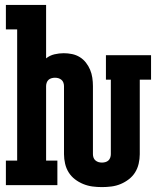

<svg xmlns="http://www.w3.org/2000/svg" viewBox="-20 -755 640 783"><path d="M396 8Q376 8 357 5.5Q338 3 319.5 -4.5Q301 -12 285.5 -24Q270 -36 260 -52Q250 -68 245.5 -87.5Q241 -107 241 -126V-404Q241 -411 238.5 -418Q236 -425 230.5 -429.5Q225 -434 218.5 -436Q212 -438 204 -438Q197 -438 190 -436Q183 -434 178 -429.5Q173 -425 170.5 -418Q168 -411 168 -404V-100H214V0H4V-100H50V-635H4V-735H168V-517Q183 -529 202 -533.5Q221 -538 240 -538Q257 -538 274 -534.5Q291 -531 305.5 -522Q320 -513 330.5 -499.5Q341 -486 347.5 -470.5Q354 -455 356.5 -438Q359 -421 359 -404V-126Q359 -119 361.5 -112Q364 -105 369.5 -100.5Q375 -96 381.5 -94Q388 -92 396 -92Q403 -92 410 -94Q417 -96 422 -100.5Q427 -105 429.5 -112Q432 -119 432 -126V-430H412V-530H596V-430H550V-126Q550 -107 545.5 -87.5Q541 -68 531 -52Q521 -36 505.5 -24Q490 -12 472 -4.5Q454 3 434.5 5.5Q415 8 396 8Z"/></svg>

Font: Iosevka Curly Slab Extended
Style: Bold
Weight: 700
Width: 7
Monospace: yes
Designer: Belleve Invis
Foundry: Belleve Invis
Version: Version 11.1.0; ttfautohint (v1.8.3)